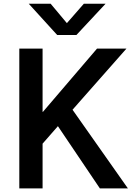

<svg xmlns="http://www.w3.org/2000/svg" viewBox="-20 -1041 727 1061"><path d="M86.7 0V-772.5H215.3V-422.9H217.2L516.2 -772.5H678.9L380.8 -434.6L686.7 0H531.8L300 -343.8L215.3 -247.1V0ZM138.7 -1020.5H259.8L349.6 -913.1L443.4 -1020.5H563.5L402.3 -847.7H295.9Z"/></svg>

Font: Gothic A1
Style: Bold
Weight: 700
Version: Version 2.50